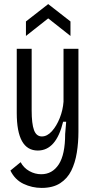

<svg xmlns="http://www.w3.org/2000/svg" viewBox="-20 -767 469 940"><path d="M184 153Q137 153 95 133Q53 113 31 68L81 27Q96 55 123.5 70.5Q151 86 182 86Q236 86 267.5 38Q299 -10 299 -111L304 -171H289Q255 -30 165 -30Q62 -30 62 -214V-528H135V-227Q135 -161 146.5 -130Q158 -99 185 -99Q211 -99 234 -124.5Q257 -150 272.5 -189Q288 -228 291 -269V-528H364V-122Q364 -69 356 -19.5Q348 30 329 68.5Q310 107 274.5 130Q239 153 184 153ZM107 -591V-662L216 -747L325 -662V-591L216 -677Z"/></svg>

Font: Bricolage Grotesque 12pt Condensed Light
Style: Regular
Weight: 300
Width: 3
Designer: Mathieu Triay
Foundry: Atelier Triay
Version: Version 1.001; ttfautohint (v1.8.4.7-5d5b);gftools[0.9.33.de